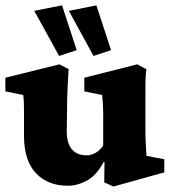

<svg xmlns="http://www.w3.org/2000/svg" viewBox="-22 -681 637 715"><path d="M523.4 -100.6 589.8 -87.9V-39.1L400.4 13.7L366.2 -2L367.2 -77.1L364.3 -78.1Q336.9 -27.3 301.3 -8.3Q265.6 10.7 230.5 10.7Q156.2 10.7 111.8 -36.1Q67.4 -83 67.4 -174.8V-257.8Q67.4 -282.2 66.9 -298.8Q66.4 -315.4 64.5 -327.1L-2 -340.8V-391.6L199.2 -441.4L233.4 -423.8Q231.4 -395.5 229.5 -349.6Q227.5 -303.7 227.5 -258.8L226.6 -192.4Q226.6 -147.5 245.6 -125Q264.6 -102.5 300.8 -102.5Q317.4 -102.5 334 -111.8Q350.6 -121.1 362.3 -139.6V-213.9Q362.3 -243.2 362.3 -260.7Q362.3 -278.3 361.3 -292.5Q360.4 -306.6 358.4 -327.1L292 -340.8V-391.6L489.3 -441.4L523.4 -422.9Q521.5 -415 520.5 -396Q519.5 -377 519.5 -346.2Q519.5 -315.4 519.5 -272.5V-188.5Q519.5 -184.6 520 -165Q520.5 -145.5 523.4 -100.6ZM326.2 -472.7 234.4 -640.6 336.9 -661.1 391.6 -494.1ZM198.2 -472.7 105.5 -640.6 209 -661.1 263.7 -494.1Z"/></svg>

Font: Crimson Pro Black
Style: Regular
Weight: 900
Designer: Jacques Le Bailly
Foundry: Baron von Fonthausen
Version: Version 1.003